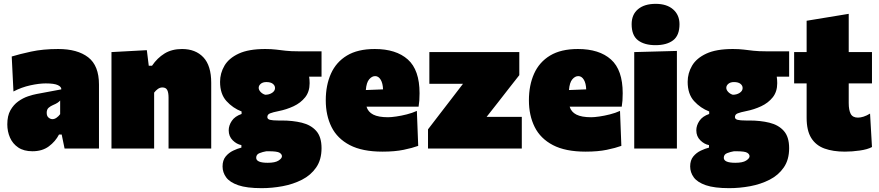

<svg xmlns="http://www.w3.org/2000/svg" viewBox="-20 -773 4576 999"><path d="M149 14Q104 14 75 -5.5Q46 -25 32 -57Q18 -89 18 -126Q18 -170.5 34.2 -199.2Q50.5 -228 75 -245.5Q99.5 -263 125.5 -271.8Q151.5 -280.5 171 -284L299 -308Q300 -321 281.2 -330Q262.5 -339 218 -339Q183.5 -339 137.8 -329Q92 -319 50 -297L41 -479Q79.5 -491 141.5 -504.5Q203.5 -518 283 -518Q383 -518 439 -474.8Q495 -431.5 495 -333V0H316L301 -73H287Q268.5 -37 234.2 -11.5Q200 14 149 14ZM253 -153Q263.5 -153 274.2 -160.5Q285 -168 293 -179V-250Q287 -243.5 279.2 -238.2Q271.5 -233 255 -226Q244 -221.5 233.5 -212.8Q223 -204 223 -186Q223 -169 232.8 -161Q242.5 -153 253 -153Z M560 0V-502L744 -512L754 -431H771Q798 -471 836 -494.5Q874 -518 927 -518Q997.5 -518 1038.2 -474.8Q1079 -431.5 1079 -342V0H857V-265Q857 -291.5 850 -304.8Q843 -318 825 -318Q812.5 -318 801.5 -310.2Q790.5 -302.5 782 -291V0Z M1341 206Q1264 206 1219.8 190.8Q1175.5 175.5 1156.8 149.8Q1138 124 1138 93Q1138 61 1154.2 41.2Q1170.5 21.5 1193.2 10.8Q1216 0 1236 -5V-18Q1211.5 -22.5 1190.8 -43Q1170 -63.5 1170 -95Q1170 -120 1186 -144Q1202 -168 1237 -180V-193Q1191.5 -210.5 1158.2 -247.2Q1125 -284 1125 -347Q1125 -392 1147.8 -431Q1170.5 -470 1222 -494Q1273.5 -518 1360 -518Q1392.5 -518 1416.5 -515Q1440.5 -512 1467 -509Q1493.5 -506 1534 -506H1653V-374H1588.5Q1591 -358 1591 -340Q1591 -296 1567.8 -266.8Q1544.5 -237.5 1507.5 -220.2Q1470.5 -203 1430 -195Q1399.5 -189 1385.2 -183.2Q1371 -177.5 1371 -164Q1371 -153 1385 -149.5Q1399 -146 1428 -146H1446Q1503.5 -146 1550.5 -134.5Q1597.5 -123 1625.2 -92Q1653 -61 1653 -2Q1653 58 1625.2 98.2Q1597.5 138.5 1551.5 162Q1505.5 185.5 1450.5 195.8Q1395.5 206 1341 206ZM1360 -280Q1380.5 -280 1395.8 -290Q1411 -300 1411 -315Q1411 -328 1399.5 -337Q1388 -346 1366 -346Q1347.5 -346 1336.8 -337Q1326 -328 1326 -316Q1326 -305 1336 -294.5Q1346 -284 1360 -280ZM1373 74Q1411.5 74 1429.2 62.5Q1447 51 1447 40Q1447 29.5 1434.8 21.8Q1422.5 14 1378 14H1366Q1347.5 17 1330.2 23.8Q1313 30.5 1313 48Q1313 74 1373 74Z M1970 16Q1865 16 1800 -18Q1735 -52 1705 -112.2Q1675 -172.5 1675 -251Q1675 -329.5 1702 -389.8Q1729 -450 1785.2 -484Q1841.5 -518 1930 -518Q2041 -518 2102 -463.5Q2163 -409 2163 -288Q2163 -266.5 2161.8 -250.2Q2160.5 -234 2158 -218H1887Q1895 -190.5 1922 -176.8Q1949 -163 1999 -163Q2015 -163 2041.2 -166.8Q2067.5 -170.5 2096.2 -177.8Q2125 -185 2149 -196L2156 -14Q2126 -3 2080 6.5Q2034 16 1970 16ZM1932 -377Q1915 -377 1900.8 -360.2Q1886.5 -343.5 1883.5 -304.5L1973 -308Q1972 -339.5 1960.8 -358.2Q1949.5 -377 1932 -377Z M2207 0V-100Q2238 -140.5 2268 -179.5Q2298 -218.5 2326.5 -255.5L2389 -337H2214V-502H2682V-382Q2659 -353 2629 -314.5Q2599 -276 2571 -240L2512 -165H2695V0Z M3027 16Q2922 16 2857 -18Q2792 -52 2762 -112.2Q2732 -172.5 2732 -251Q2732 -329.5 2759 -389.8Q2786 -450 2842.2 -484Q2898.5 -518 2987 -518Q3098 -518 3159 -463.5Q3220 -409 3220 -288Q3220 -266.5 3218.8 -250.2Q3217.5 -234 3215 -218H2944Q2952 -190.5 2979 -176.8Q3006 -163 3056 -163Q3072 -163 3098.2 -166.8Q3124.5 -170.5 3153.2 -177.8Q3182 -185 3206 -196L3213 -14Q3183 -3 3137 6.5Q3091 16 3027 16ZM2989 -377Q2972 -377 2957.8 -360.2Q2943.5 -343.5 2940.5 -304.5L3030 -308Q3029 -339.5 3017.8 -358.2Q3006.5 -377 2989 -377Z M3280 0V-502L3502 -508V0ZM3390.5 -538Q3333 -538 3299.8 -563.2Q3266.5 -588.5 3266.5 -647Q3266.5 -697.5 3299.8 -725.2Q3333 -753 3391.5 -753Q3449.5 -753 3482.5 -724Q3515.5 -695 3515.5 -647Q3515.5 -588.5 3482.2 -563.2Q3449 -538 3390.5 -538Z M3774 206Q3697 206 3652.8 190.8Q3608.5 175.5 3589.8 149.8Q3571 124 3571 93Q3571 61 3587.2 41.2Q3603.5 21.5 3626.2 10.8Q3649 0 3669 -5V-18Q3644.5 -22.5 3623.8 -43Q3603 -63.5 3603 -95Q3603 -120 3619 -144Q3635 -168 3670 -180V-193Q3624.5 -210.5 3591.2 -247.2Q3558 -284 3558 -347Q3558 -392 3580.8 -431Q3603.5 -470 3655 -494Q3706.5 -518 3793 -518Q3825.5 -518 3849.5 -515Q3873.5 -512 3900 -509Q3926.5 -506 3967 -506H4086V-374H4021.5Q4024 -358 4024 -340Q4024 -296 4000.8 -266.8Q3977.5 -237.5 3940.5 -220.2Q3903.5 -203 3863 -195Q3832.5 -189 3818.2 -183.2Q3804 -177.5 3804 -164Q3804 -153 3818 -149.5Q3832 -146 3861 -146H3879Q3936.5 -146 3983.5 -134.5Q4030.5 -123 4058.2 -92Q4086 -61 4086 -2Q4086 58 4058.2 98.2Q4030.5 138.5 3984.5 162Q3938.5 185.5 3883.5 195.8Q3828.5 206 3774 206ZM3793 -280Q3813.5 -280 3828.8 -290Q3844 -300 3844 -315Q3844 -328 3832.5 -337Q3821 -346 3799 -346Q3780.5 -346 3769.8 -337Q3759 -328 3759 -316Q3759 -305 3769 -294.5Q3779 -284 3793 -280ZM3806 74Q3844.5 74 3862.2 62.5Q3880 51 3880 40Q3880 29.5 3867.8 21.8Q3855.5 14 3811 14H3799Q3780.5 17 3763.2 23.8Q3746 30.5 3746 48Q3746 74 3806 74Z M4376 16Q4314.5 16 4269.8 -0.2Q4225 -16.5 4201 -55Q4177 -93.5 4177 -160V-339H4112V-502H4177V-665L4396 -701V-502H4517V-339H4396V-237Q4396 -200.5 4406.2 -180.8Q4416.5 -161 4444 -161Q4457 -161 4473 -166Q4489 -171 4507 -182L4517 -8Q4494 4.5 4453.8 10.2Q4413.5 16 4376 16Z"/></svg>

Font: Commissioner Black
Style: Regular
Weight: 900
Designer: Kostas Bartsokas
Foundry: Kostas Bartsokas
Version: Version 1.000; ttfautohint (v1.8.3)